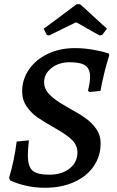

<svg xmlns="http://www.w3.org/2000/svg" viewBox="-20 -878 553 910"><path d="M28 -23 23 -35Q48 -119 59 -207L117 -213Q112 -168 112 -143Q112 -89 134 -69.5Q156 -50 214 -50Q273 -50 310 -79.5Q347 -109 347 -156Q347 -190 320.5 -215.5Q294 -241 242 -270Q188 -301 158.5 -321Q129 -341 107 -372.5Q85 -404 85 -445Q85 -502 117.5 -549Q150 -596 207 -623Q264 -650 334 -650Q378 -650 420.5 -642.5Q463 -635 495 -625L498 -617Q472 -534 456 -447L404 -442L397 -448Q407 -489 407 -513Q407 -551 385 -567Q363 -583 310 -583Q259 -583 224 -555.5Q189 -528 189 -488Q189 -460 207.5 -438Q226 -416 261 -393L308 -365Q356 -339 386 -317.5Q416 -296 436.5 -266.5Q457 -237 457 -199Q457 -138 424 -90Q391 -42 331 -15Q271 12 193 12Q146 12 102.5 2Q59 -8 28 -23ZM343 -858H359Q360 -859 444 -781L487 -742L464 -712L452 -710L414 -731Q346 -771 340 -772L278 -742L213 -710L202 -712L187 -742Q204 -753 343 -858Z"/></svg>

Font: Alegreya Medium
Style: Italic
Weight: 500
Italic angle: -7°
Designer: Juan Pablo del Peral
Foundry: Huerta Tipografica
Version: Version 2.008; ttfautohint (v1.8)